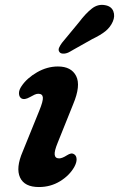

<svg xmlns="http://www.w3.org/2000/svg" viewBox="-20 -742 480 774"><path d="M218.5 -103.5Q230.5 -103.5 250 -116Q258.5 -121.5 265.8 -123Q273 -124.5 280.5 -119Q288.5 -113 288.8 -99.8Q289 -86.5 279.5 -69Q260 -34.5 221.8 -11.2Q183.5 12 137 12Q78.5 12 60.8 -26.5Q43 -65 71.5 -131L138 -295Q154.5 -335 152.8 -349.5Q151 -364 134.5 -364Q127 -364 119 -360.2Q111 -356.5 100.5 -350.5Q78.5 -338 66 -345.5Q57 -351.5 56.5 -365.2Q56 -379 67 -395Q88.5 -427 129.2 -450.5Q170 -474 213.5 -474Q267.5 -474 287 -435.5Q306.5 -397 275 -322L212.5 -166.5Q198.5 -132.5 200.5 -118Q202.5 -103.5 218.5 -103.5ZM299 -653Q325 -687.5 350 -707.2Q375 -727 404.5 -721Q429 -716.5 436.8 -696.8Q444.5 -677 434.5 -654.5Q424.5 -632 405 -616.2Q385.5 -600.5 352 -584.5L256 -530.5Q245 -525.5 234.5 -525.8Q224 -526 219.5 -532.5Q214 -540 218.2 -549.8Q222.5 -559.5 230 -569.5Z"/></svg>

Font: Fraunces 9pt S100 SemiBold
Style: Italic
Weight: 600
Italic angle: -16°
Version: Version 1.000; ttfautohint (v1.8.3)